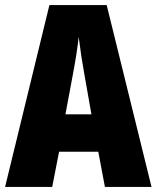

<svg xmlns="http://www.w3.org/2000/svg" viewBox="-20 -734 615 754"><path d="M366 -138H212L185 0H0L174 -714H399L575 0H392ZM311 -444Q299 -509 289 -589Q283 -531 267 -446L237 -285H339Z"/></svg>

Font: Noto Sans UI CondBlack
Style: Regular
Weight: 900
Width: 3
Designer: Monotype Design Team
Foundry: Monotype Imaging Inc.
Version: Version 1.001